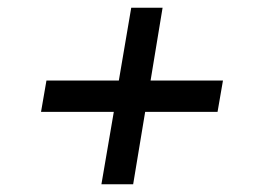

<svg xmlns="http://www.w3.org/2000/svg" viewBox="-20 -546 666 496"><path d="M274 -257H86L100 -338H287L319 -526H400L369 -338H556L542 -257H355L324 -70H242Z"/></svg>

Font: Oak Sans Medium
Style: Italic
Weight: 500
Italic angle: -9.49998°
Foundry: Erik Kennedy, Walven
Version: Version 1.000